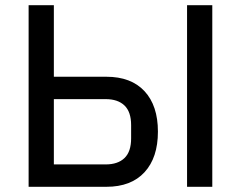

<svg xmlns="http://www.w3.org/2000/svg" viewBox="-20 -718 926 738"><path d="M90 -698H187V-423H389Q484 -423 535.5 -367.5Q587 -312 587 -212Q587 -112 535.5 -56Q484 0 389 0H90ZM386 -86Q433 -86 458.5 -110.5Q484 -135 484 -186V-237Q484 -288 458.5 -312.5Q433 -337 386 -337H187V-86ZM699 -698H796V0H699Z"/></svg>

Font: IBM Plex Sans Text
Style: Regular
Weight: 450
Designer: Mike Abbink, Paul van der Laan, Pieter van Rosmalen
Foundry: Bold Monday
Version: Version 3.005